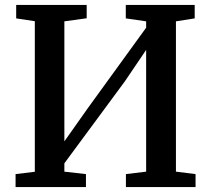

<svg xmlns="http://www.w3.org/2000/svg" viewBox="-20 -763 862 783"><path d="M43.5 0V-53L122 -62.5V-676.5L46 -688V-743H333.5V-688.5L242.5 -676V-186.5L337.5 -321L576 -650V-676L493 -688V-743H774V-688L697.5 -676V-63L777.5 -53V0H493.5V-53L576 -63V-559.5L489 -431L242.5 -97V-63L330.5 -53V0Z"/></svg>

Font: Merriweather 20pt SemiBold
Style: Regular
Weight: 600
Version: Version 2.100